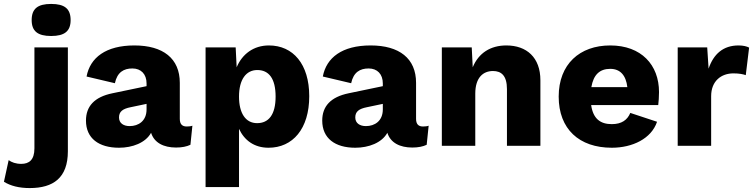

<svg xmlns="http://www.w3.org/2000/svg" viewBox="-114 -741 3834 976"><path d="M146 -558C215 -558 245 -583 245 -639C245 -696 215 -721 146 -721C77 -721 47 -696 47 -639C47 -583 77 -558 146 -558ZM231 -500H61V13C61 72 34 92 -6 92C-34 92 -55 84 -70 73L-94 183C-60 204 -17 215 37 215C157 215 231 163 231 28Z M631 -317V-303L458 -267C365 -248 323 -200 323 -128C323 -38 388 10 491 10C559 10 626 -15 654 -66C670 -15 718 9 781 9C811 9 835 4 854 -5L864 -102C856 -99 846 -98 835 -98C812 -98 800 -110 800 -137V-320C800 -444 715 -510 569 -510C424 -510 344 -448 326 -352L470 -318C482 -374 515 -393 559 -393C603 -393 631 -364 631 -317ZM491 -144C491 -174 510 -188 550 -196L631 -213V-185C631 -126 590 -100 545 -100C515 -100 491 -114 491 -144Z M931 210H1101V-86C1128 -28 1178 10 1251 10C1374 10 1458 -86 1458 -252C1458 -415 1376 -510 1253 -510C1175 -510 1117 -466 1089 -399L1084 -500H931ZM1193 -115C1134 -115 1101 -166 1101 -250C1101 -337 1137 -385 1194 -385C1252 -385 1287 -343 1287 -250C1287 -157 1251 -115 1193 -115Z M1832 -317V-303L1659 -267C1566 -248 1524 -200 1524 -128C1524 -38 1589 10 1692 10C1760 10 1827 -15 1855 -66C1871 -15 1919 9 1982 9C2012 9 2036 4 2055 -5L2065 -102C2057 -99 2047 -98 2036 -98C2013 -98 2001 -110 2001 -137V-320C2001 -444 1916 -510 1770 -510C1625 -510 1545 -448 1527 -352L1671 -318C1683 -374 1716 -393 1760 -393C1804 -393 1832 -364 1832 -317ZM1692 -144C1692 -174 1711 -188 1751 -196L1832 -213V-185C1832 -126 1791 -100 1746 -100C1716 -100 1692 -114 1692 -144Z M2132 0H2302V-265C2302 -348 2343 -380 2392 -380C2434 -380 2463 -357 2463 -288V0H2633V-333C2633 -449 2563 -510 2460 -510C2380 -510 2319 -472 2289 -399L2284 -500H2132Z M2996 10C3101 10 3197 -36 3226 -122L3090 -167C3075 -131 3046 -110 2996 -110C2938 -110 2901 -137 2891 -207H3232C3234 -223 3236 -248 3236 -273C3236 -411 3146 -510 2988 -510C2833 -510 2726 -415 2726 -250C2726 -85 2830 10 2996 10ZM2988 -391C3039 -391 3068 -358 3075 -298H2892C2903 -362 2935 -391 2988 -391Z M3331 0H3501V-252C3501 -330 3553 -368 3614 -368C3643 -368 3663 -364 3677 -359L3694 -499C3683 -505 3665 -510 3640 -510C3562 -510 3513 -466 3488 -392L3481 -500H3331Z"/></svg>

Font: Work Sans
Style: Bold
Weight: 700
Designer: Wei Huang
Foundry: Wei Huang
Version: Version 2.012